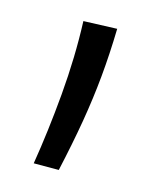

<svg xmlns="http://www.w3.org/2000/svg" viewBox="-98 -522 455 580"><g transform="rotate(20 129.5 -232.0)"><path d="M159 -5 81 2Q89 -103 89 -222.5Q89 -342 75 -453L179 -466Q184 -387 183.5 -315.5Q183 -244 177 -169.5Q171 -95 159 -5Z"/></g></svg>

Font: Marhey Light Light
Style: Regular
Weight: 300
Version: Version 1.000